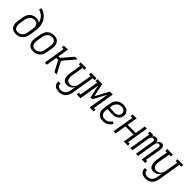

<svg xmlns="http://www.w3.org/2000/svg" viewBox="293 -2215 3919 3919"><g transform="rotate(45 2252.0 -256.0)"><path d="M202 8Q173 8 146 2Q119 -4 98 -19.5Q77 -35 63 -57.5Q49 -80 43 -106.5Q37 -133 37.5 -161Q38 -189 43 -218L63 -338Q67 -362 74.5 -385.5Q82 -409 96 -431Q110 -453 129.5 -471Q149 -489 172 -501Q195 -513 219.5 -518Q244 -523 268 -523Q298 -523 325.5 -514Q353 -505 371 -485Q363 -520 346.5 -552Q330 -584 306.5 -610Q283 -636 251.5 -654Q220 -672 184 -681L197 -735Q243 -725 282 -703Q321 -681 352 -648.5Q383 -616 403 -576Q423 -536 433 -491Q443 -446 441 -398Q439 -350 431 -302L411 -182Q407 -158 399 -133.5Q391 -109 377 -86.5Q363 -64 343.5 -45Q324 -26 300.5 -14Q277 -2 251.5 3Q226 8 202 8ZM202 -47Q220 -47 239 -51.5Q258 -56 274.5 -65.5Q291 -75 304.5 -89.5Q318 -104 327.5 -121Q337 -138 342 -155.5Q347 -173 350 -191L370 -308Q373 -327 374 -346Q375 -365 371.5 -383.5Q368 -402 360.5 -418Q353 -434 339.5 -446Q326 -458 307.5 -462.5Q289 -467 269 -467Q252 -467 234 -463.5Q216 -460 199.5 -450.5Q183 -441 169 -427.5Q155 -414 146 -397.5Q137 -381 131.5 -363.5Q126 -346 123 -329L103 -209Q100 -189 99 -170Q98 -151 101.5 -132.5Q105 -114 112.5 -97.5Q120 -81 133.5 -69Q147 -57 165 -52Q183 -47 202 -47Z M702 8Q673 8 646 2Q619 -4 598 -19.5Q577 -35 563 -57.5Q549 -80 543 -106.5Q537 -133 537.5 -161Q538 -189 543 -218L563 -338Q567 -362 575 -386.5Q583 -411 596.5 -433.5Q610 -456 629.5 -475Q649 -494 672.5 -506Q696 -518 721.5 -523Q747 -528 771 -528Q800 -528 827 -522Q854 -516 875.5 -500.5Q897 -485 911 -462.5Q925 -440 931 -413.5Q937 -387 936.5 -359Q936 -331 931 -302L911 -182Q907 -158 899 -133.5Q891 -109 877 -86.5Q863 -64 843.5 -45Q824 -26 800.5 -14Q777 -2 751.5 3Q726 8 702 8ZM702 -47Q720 -47 739 -51.5Q758 -56 774.5 -65.5Q791 -75 804.5 -89.5Q818 -104 827.5 -121Q837 -138 842 -155.5Q847 -173 850 -191L870 -311Q874 -331 875 -350Q876 -369 872.5 -387.5Q869 -406 861 -422.5Q853 -439 839.5 -451Q826 -463 808 -468Q790 -473 771 -473Q753 -473 734.5 -468.5Q716 -464 699 -454.5Q682 -445 669 -430.5Q656 -416 646.5 -399Q637 -382 631.5 -364.5Q626 -347 623 -329L603 -209Q600 -189 599 -170Q598 -151 601.5 -132.5Q605 -114 612.5 -97.5Q620 -81 633.5 -69Q647 -57 665 -52Q683 -47 702 -47Z M1031 0 1108 -465H1061V-520H1178L1139 -288H1185L1384 -520H1461L1239 -260L1375 0H1308L1186 -232H1130L1092 0Z M1664 223Q1642 223 1620 220Q1598 217 1578 209.5Q1558 202 1541.5 189.5Q1525 177 1515 159Q1505 141 1501 119.5Q1497 98 1500 76H1561Q1559 97 1565.5 116Q1572 135 1587 147Q1602 159 1622.5 163.5Q1643 168 1664 168Q1681 168 1699 163.5Q1717 159 1734 149Q1751 139 1763.5 124.5Q1776 110 1785 93.5Q1794 77 1799 59Q1804 41 1807 24L1825 -86Q1813 -65 1797 -47Q1781 -29 1760.5 -16Q1740 -3 1717 2.5Q1694 8 1671 8Q1645 8 1621.5 0Q1598 -8 1582 -26Q1566 -44 1557.5 -67Q1549 -90 1546 -115Q1543 -140 1544.5 -166Q1546 -192 1551 -218L1592 -465H1546V-520H1707L1708 -465H1654L1611 -209Q1608 -190 1607 -171Q1606 -152 1608.5 -134Q1611 -116 1617.5 -99.5Q1624 -83 1636.5 -70.5Q1649 -58 1666.5 -52.5Q1684 -47 1702 -47Q1719 -47 1737 -51Q1755 -55 1770.5 -64.5Q1786 -74 1799 -88Q1812 -102 1820.5 -118Q1829 -134 1834 -151Q1839 -168 1841 -185L1888 -465H1842V-520H2003L2004 -465H1950L1867 33Q1863 57 1855.5 81Q1848 105 1835 127.5Q1822 150 1803 169Q1784 188 1760.5 200.5Q1737 213 1712.5 218Q1688 223 1664 223Z M1955 0V-55H2009L2077 -465H2030V-520H2171L2232 -229L2389 -520H2474L2397 -55H2444V0H2327L2399 -438L2247 -156H2193L2133 -438L2061 0Z M2716 8Q2686 8 2658 2.5Q2630 -3 2607 -17.5Q2584 -32 2568 -54.5Q2552 -77 2544.5 -103.5Q2537 -130 2537.5 -159Q2538 -188 2543 -218L2563 -338Q2567 -362 2575 -387Q2583 -412 2596.5 -434.5Q2610 -457 2630.5 -476Q2651 -495 2675 -507Q2699 -519 2724 -523.5Q2749 -528 2774 -528Q2798 -528 2821.5 -524Q2845 -520 2865.5 -510.5Q2886 -501 2902.5 -485.5Q2919 -470 2928.5 -449.5Q2938 -429 2941 -405.5Q2944 -382 2940 -358Q2937 -338 2927.5 -318.5Q2918 -299 2903.5 -283Q2889 -267 2870.5 -255.5Q2852 -244 2832 -237.5Q2812 -231 2792 -229Q2772 -227 2752 -227Q2715 -227 2679 -228.5Q2643 -230 2608 -238L2603 -209Q2600 -188 2599 -168Q2598 -148 2602.5 -129.5Q2607 -111 2617 -94.5Q2627 -78 2642 -67Q2657 -56 2676 -51.5Q2695 -47 2715 -47Q2736 -47 2757.5 -52Q2779 -57 2798.5 -68.5Q2818 -80 2833.5 -97Q2849 -114 2859 -133L2909 -108Q2894 -82 2873.5 -59Q2853 -36 2827.5 -20.5Q2802 -5 2773 1.5Q2744 8 2716 8ZM2762 -280Q2781 -280 2801 -284.5Q2821 -289 2837.5 -300.5Q2854 -312 2865.5 -329.5Q2877 -347 2880 -366Q2884 -389 2877.5 -410.5Q2871 -432 2856 -446.5Q2841 -461 2819 -467Q2797 -473 2774 -473Q2756 -473 2737.5 -469Q2719 -465 2702 -455.5Q2685 -446 2671 -431.5Q2657 -417 2647 -400Q2637 -383 2631.5 -365Q2626 -347 2623 -329L2617 -293Q2634 -288 2652.5 -286.5Q2671 -285 2689.5 -284Q2708 -283 2726 -281.5Q2744 -280 2762 -280Z M3015 0 3092 -465H3046V-520H3163L3126 -297H3360L3397 -520H3459L3382 -55H3428V0H3311L3351 -242H3117L3077 0Z M3500 0 3577 -465H3543V-520H3647L3640 -476Q3646 -487 3655 -497Q3664 -507 3674.5 -514Q3685 -521 3697.5 -524.5Q3710 -528 3722 -528Q3737 -528 3750.5 -523Q3764 -518 3773 -507.5Q3782 -497 3787 -483.5Q3792 -470 3793 -455Q3800 -470 3808.5 -483Q3817 -496 3829 -506.5Q3841 -517 3856 -522.5Q3871 -528 3886 -528Q3901 -528 3914.5 -522.5Q3928 -517 3937 -506.5Q3946 -496 3950.5 -482.5Q3955 -469 3956 -454Q3957 -439 3956 -424Q3955 -409 3953 -394L3897 -55H3931V0H3827L3894 -404Q3896 -416 3896 -428Q3896 -440 3891 -450.5Q3886 -461 3876.5 -467Q3867 -473 3855 -473Q3845 -473 3835.5 -469Q3826 -465 3818.5 -457.5Q3811 -450 3806 -441Q3801 -432 3797.5 -422.5Q3794 -413 3792 -403.5Q3790 -394 3788 -384L3725 0H3663L3730 -404Q3732 -416 3732 -428Q3732 -440 3727.5 -450.5Q3723 -461 3713 -467Q3703 -473 3691 -473Q3681 -473 3672 -469Q3663 -465 3655.5 -457.5Q3648 -450 3643 -441Q3638 -432 3634.5 -422.5Q3631 -413 3628.5 -403.5Q3626 -394 3624 -384L3561 0Z M4164 223Q4142 223 4120 220Q4098 217 4078 209.5Q4058 202 4041.5 189.5Q4025 177 4015 159Q4005 141 4001 119.5Q3997 98 4000 76H4061Q4059 97 4065.5 116Q4072 135 4087 147Q4102 159 4122.5 163.5Q4143 168 4164 168Q4181 168 4199 163.5Q4217 159 4234 149Q4251 139 4263.5 124.5Q4276 110 4285 93.5Q4294 77 4299 59Q4304 41 4307 24L4325 -86Q4313 -65 4297 -47Q4281 -29 4260.5 -16Q4240 -3 4217 2.5Q4194 8 4171 8Q4145 8 4121.5 0Q4098 -8 4082 -26Q4066 -44 4057.5 -67Q4049 -90 4046 -115Q4043 -140 4044.5 -166Q4046 -192 4051 -218L4092 -465H4046V-520H4207L4208 -465H4154L4111 -209Q4108 -190 4107 -171Q4106 -152 4108.5 -134Q4111 -116 4117.5 -99.5Q4124 -83 4136.5 -70.5Q4149 -58 4166.5 -52.5Q4184 -47 4202 -47Q4219 -47 4237 -51Q4255 -55 4270.5 -64.5Q4286 -74 4299 -88Q4312 -102 4320.5 -118Q4329 -134 4334 -151Q4339 -168 4341 -185L4388 -465H4342V-520H4503L4504 -465H4450L4367 33Q4363 57 4355.5 81Q4348 105 4335 127.5Q4322 150 4303 169Q4284 188 4260.5 200.5Q4237 213 4212.5 218Q4188 223 4164 223Z"/></g></svg>

Font: Iosevka Curly Slab Light
Style: Italic
Weight: 300
Italic angle: -9°
Monospace: yes
Designer: Belleve Invis
Foundry: Belleve Invis
Version: Version 22.1.2; ttfautohint (v1.8.4)